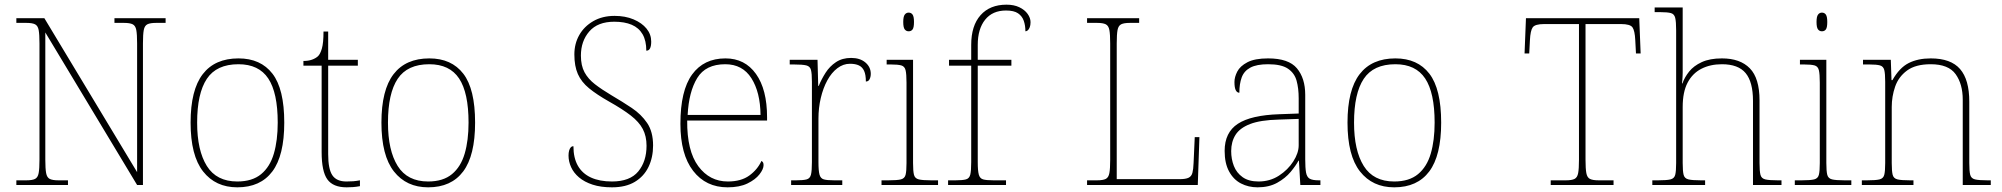

<svg xmlns="http://www.w3.org/2000/svg" viewBox="-20 -792 8570 822"><path d="M50 0V-20H93Q118 -20 130 -26Q142 -32 145.5 -51Q149 -70 149 -108V-606Q149 -645 145.5 -663.5Q142 -682 130 -688Q118 -694 93 -694H50V-714H170L567 -55V-606Q567 -645 563.5 -663.5Q560 -682 548 -688Q536 -694 511 -694H470V-714H689V-694H648Q623 -694 611 -688Q599 -682 595.5 -663.5Q592 -645 592 -606V0H567L174 -653V-108Q174 -70 177.5 -51Q181 -32 193 -26Q205 -20 230 -20H271V0Z M996 10Q903 10 849.5 -58Q796 -126 796 -267Q796 -407 848 -474.5Q900 -542 1001 -542Q1096 -542 1146.5 -476.5Q1197 -411 1197 -267Q1197 -126 1146 -58Q1095 10 996 10ZM996 -15Q1060 -15 1098 -46.5Q1136 -78 1152.5 -134.5Q1169 -191 1169 -267Q1169 -395 1128.5 -456Q1088 -517 1001 -517Q907 -517 865.5 -454.5Q824 -392 824 -267Q824 -148 865.5 -81.5Q907 -15 996 -15Z M1464 10Q1406 10 1381.5 -24Q1357 -58 1357 -141V-511H1279V-531Q1300 -531 1315.5 -536.5Q1331 -542 1341 -551Q1351 -560 1358 -584Q1365 -608 1365 -657H1385V-536H1512V-511H1385V-132Q1385 -68 1403 -41.5Q1421 -15 1463 -15Q1480 -15 1492.5 -16Q1505 -17 1521 -20V5Q1505 8 1491.5 9Q1478 10 1464 10Z M1813 10Q1720 10 1666.5 -58Q1613 -126 1613 -267Q1613 -407 1665 -474.5Q1717 -542 1818 -542Q1913 -542 1963.5 -476.5Q2014 -411 2014 -267Q2014 -126 1963 -58Q1912 10 1813 10ZM1813 -15Q1877 -15 1915 -46.5Q1953 -78 1969.5 -134.5Q1986 -191 1986 -267Q1986 -395 1945.5 -456Q1905 -517 1818 -517Q1724 -517 1682.5 -454.5Q1641 -392 1641 -267Q1641 -148 1682.5 -81.5Q1724 -15 1813 -15Z M2600 10Q2552 10 2517 -1.5Q2482 -13 2459 -32.5Q2436 -52 2425 -76.5Q2414 -101 2414 -126Q2414 -138 2416.5 -147Q2419 -156 2423.5 -161Q2428 -166 2435 -166Q2435 -116 2454 -82.5Q2473 -49 2510 -32Q2547 -15 2600 -15Q2677 -15 2712.5 -58Q2748 -101 2748 -168Q2748 -209 2732 -239.5Q2716 -270 2680.5 -297.5Q2645 -325 2588 -357Q2535 -387 2502 -414Q2469 -441 2454 -475Q2439 -509 2439 -559Q2439 -605 2460 -642Q2481 -679 2520 -701.5Q2559 -724 2611 -724Q2657 -724 2692.5 -709Q2728 -694 2748 -669.5Q2768 -645 2768 -614Q2768 -595 2763 -585Q2758 -575 2747 -575Q2747 -618 2731 -645.5Q2715 -673 2684.5 -686Q2654 -699 2610 -699Q2539 -699 2503 -657.5Q2467 -616 2467 -554Q2467 -511 2482.5 -482.5Q2498 -454 2527 -431.5Q2556 -409 2598 -384Q2644 -357 2684.5 -330Q2725 -303 2750.5 -265.5Q2776 -228 2776 -169Q2776 -118 2756.5 -77.5Q2737 -37 2698 -13.5Q2659 10 2600 10Z M3095 10Q3002 10 2947.5 -60.5Q2893 -131 2893 -262Q2893 -404 2943 -473Q2993 -542 3086 -542Q3169 -542 3216.5 -475.5Q3264 -409 3264 -290V-276H2922Q2921 -146 2969.5 -80.5Q3018 -15 3096 -15Q3153 -15 3188 -40.5Q3223 -66 3240 -103Q3245 -100 3247 -96Q3249 -92 3249 -85Q3249 -68 3231.5 -45.5Q3214 -23 3180 -6.5Q3146 10 3095 10ZM3236 -300Q3235 -397 3197 -457Q3159 -517 3085 -517Q3001 -517 2965 -458Q2929 -399 2924 -300Z M3367 0V-20H3389Q3419 -20 3433.5 -24Q3448 -28 3452 -44.5Q3456 -61 3456 -98V-442Q3456 -477 3452 -492.5Q3448 -508 3432 -512Q3416 -516 3379 -516H3361V-536H3480L3483 -424H3485Q3497 -453 3514.5 -480.5Q3532 -508 3559 -526Q3586 -544 3624 -544Q3662 -544 3685 -524.5Q3708 -505 3708 -476Q3708 -463 3703 -453Q3698 -443 3687 -443Q3687 -472 3679.5 -488.5Q3672 -505 3657 -512Q3642 -519 3619 -519Q3590 -519 3565 -500Q3540 -481 3522 -448Q3504 -415 3494 -372.5Q3484 -330 3484 -284V-98Q3484 -61 3488.5 -44.5Q3493 -28 3507 -24Q3521 -20 3551 -20H3586V0Z M3754 0V-20H3784Q3821 -20 3837 -24Q3853 -28 3857 -43.5Q3861 -59 3861 -94V-438Q3861 -475 3857 -491.5Q3853 -508 3838.5 -512Q3824 -516 3794 -516H3776V-536H3889V-94Q3889 -59 3893 -43.5Q3897 -28 3913.5 -24Q3930 -20 3966 -20H3996V0ZM3870 -658Q3860 -658 3853.5 -666Q3847 -674 3847 -698Q3847 -721 3853.5 -729.5Q3860 -738 3870 -738Q3881 -738 3887 -729.5Q3893 -721 3893 -698Q3893 -674 3887 -666Q3881 -658 3870 -658Z M4039 0V-20H4071Q4101 -20 4115.5 -24Q4130 -28 4134 -44.5Q4138 -61 4138 -98V-511H4043V-536H4138V-600Q4138 -682 4178 -727Q4218 -772 4289 -772Q4321 -772 4344 -761Q4367 -750 4379.5 -732.5Q4392 -715 4392 -697Q4392 -684 4388.5 -675Q4385 -666 4380 -662Q4375 -658 4370 -658Q4370 -683 4363 -703Q4356 -723 4338.5 -735Q4321 -747 4287 -747Q4229 -747 4197.5 -707.5Q4166 -668 4166 -600V-536H4310V-511H4166V-98Q4166 -61 4170.5 -44.5Q4175 -28 4189 -24Q4203 -20 4233 -20H4287V0Z M4634 0V-20H4677Q4702 -20 4714 -26Q4726 -32 4729.5 -51Q4733 -70 4733 -108V-606Q4733 -645 4729.5 -663.5Q4726 -682 4714 -688Q4702 -694 4677 -694H4634V-714H4857V-694H4817Q4792 -694 4780 -688Q4768 -682 4764.5 -663.5Q4761 -645 4761 -606V-25H5030Q5056 -25 5068.5 -31Q5081 -37 5085 -52Q5089 -67 5090 -94L5095 -205H5115L5108 0Z M5364 10Q5325 10 5293 -6.5Q5261 -23 5242 -58Q5223 -93 5223 -146Q5223 -225 5279.5 -262Q5336 -299 5457 -303L5540 -306V-371Q5540 -414 5531 -446.5Q5522 -479 5494 -498Q5466 -517 5409 -517Q5360 -517 5333 -502.5Q5306 -488 5296 -460.5Q5286 -433 5286 -395Q5276 -395 5270.5 -406Q5265 -417 5265 -441Q5265 -462 5277 -485.5Q5289 -509 5320.5 -525.5Q5352 -542 5409 -542Q5497 -542 5532.5 -499.5Q5568 -457 5568 -386V-110Q5568 -73 5571.5 -53.5Q5575 -34 5587 -27Q5599 -20 5626 -20H5633V0H5547L5541 -104H5539Q5528 -83 5505.5 -56Q5483 -29 5448 -9.5Q5413 10 5364 10ZM5368 -15Q5417 -15 5455.5 -40Q5494 -65 5517 -101Q5540 -137 5540 -170V-283L5454 -280Q5376 -278 5332 -261Q5288 -244 5269.5 -214.5Q5251 -185 5251 -145Q5251 -111 5262.5 -81.5Q5274 -52 5300 -33.5Q5326 -15 5368 -15Z M5949 10Q5856 10 5802.5 -58Q5749 -126 5749 -267Q5749 -407 5801 -474.5Q5853 -542 5954 -542Q6049 -542 6099.5 -476.5Q6150 -411 6150 -267Q6150 -126 6099 -58Q6048 10 5949 10ZM5949 -15Q6013 -15 6051 -46.5Q6089 -78 6105.5 -134.5Q6122 -191 6122 -267Q6122 -395 6081.5 -456Q6041 -517 5954 -517Q5860 -517 5818.5 -454.5Q5777 -392 5777 -267Q5777 -148 5818.5 -81.5Q5860 -15 5949 -15Z M6619 0V-20H6684Q6709 -20 6721 -26Q6733 -32 6736.5 -51Q6740 -70 6740 -108V-689H6591Q6552 -689 6542 -675Q6532 -661 6530 -620L6527 -563H6507L6513 -714H6998L7004 -563H6984L6981 -620Q6979 -661 6969 -675Q6959 -689 6920 -689H6768V-108Q6768 -70 6771.5 -51Q6775 -32 6787 -26Q6799 -20 6824 -20H6888V0Z M7054 0V-20H7079Q7116 -20 7132 -24Q7148 -28 7152 -43.5Q7156 -59 7156 -94V-662Q7156 -699 7152 -715.5Q7148 -732 7133.5 -736Q7119 -740 7089 -740H7064V-760H7184V-482Q7184 -474 7183.5 -465Q7183 -456 7182.5 -448.5Q7182 -441 7181 -435H7183Q7192 -461 7211.5 -485.5Q7231 -510 7265.5 -526Q7300 -542 7352 -542Q7430 -542 7471.5 -499.5Q7513 -457 7513 -362V-94Q7513 -59 7517 -43.5Q7521 -28 7537.5 -24Q7554 -20 7590 -20H7607V0H7485V-360Q7485 -441 7453.5 -479Q7422 -517 7352 -517Q7302 -517 7264 -497.5Q7226 -478 7205 -438Q7184 -398 7184 -334V-94Q7184 -59 7188 -43.5Q7192 -28 7208.5 -24Q7225 -20 7261 -20H7280V0Z M7664 0V-20H7694Q7731 -20 7747 -24Q7763 -28 7767 -43.5Q7771 -59 7771 -94V-438Q7771 -475 7767 -491.5Q7763 -508 7748.5 -512Q7734 -516 7704 -516H7686V-536H7799V-94Q7799 -59 7803 -43.5Q7807 -28 7823.5 -24Q7840 -20 7876 -20H7906V0ZM7780 -658Q7770 -658 7763.5 -666Q7757 -674 7757 -698Q7757 -721 7763.5 -729.5Q7770 -738 7780 -738Q7791 -738 7797 -729.5Q7803 -721 7803 -698Q7803 -674 7797 -666Q7791 -658 7780 -658Z M7951 0V-20H7974Q8011 -20 8027 -24Q8043 -28 8047 -43.5Q8051 -59 8051 -94V-442Q8051 -477 8047 -492.5Q8043 -508 8028.5 -512Q8014 -516 7984 -516H7956V-536H8075L8078 -449H8082Q8112 -502 8151.5 -522Q8191 -542 8246 -542Q8332 -542 8371.5 -496.5Q8411 -451 8411 -357V-94Q8411 -59 8415 -43.5Q8419 -28 8435.5 -24Q8452 -20 8488 -20H8503V0H8383V-365Q8383 -432 8352.5 -474.5Q8322 -517 8246 -517Q8181 -517 8144.5 -490Q8108 -463 8093.5 -421Q8079 -379 8079 -334V-94Q8079 -59 8083 -43.5Q8087 -28 8103.5 -24Q8120 -20 8156 -20H8172V0Z"/></svg>

Font: Noto Serif Lao Thin
Style: Regular
Weight: 250
Designer: Monotype Design Team
Foundry: Monotype Imaging Inc.
Version: Version 2.003